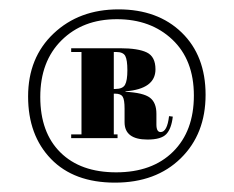

<svg xmlns="http://www.w3.org/2000/svg" viewBox="-20 -682 499 410"><path d="M233 -662Q317 -662 368 -612.5Q419 -563 419 -479.5Q419 -396 366 -344Q313 -292 225.5 -292Q138 -292 89 -342.5Q40 -393 40 -476Q40 -559 94.5 -610.5Q149 -662 233 -662ZM228 -314Q305 -314 349.5 -358Q394 -402 394 -478Q394 -554 348 -597.5Q302 -641 229.5 -641Q157 -641 111.5 -596Q66 -551 66 -475Q66 -399 109 -356.5Q152 -314 228 -314ZM226 -482H223V-395H231V-387H132V-395H154V-571H132V-579H236Q275 -579 293.5 -570Q312 -561 312 -534Q312 -492 248 -487V-486Q286 -484 300 -473.5Q314 -463 314 -439V-416Q314 -400 323 -400Q337 -400 341 -434L349 -433Q346 -407 335 -395.5Q324 -384 295 -384Q246 -384 246 -421V-450Q246 -469 242 -475.5Q238 -482 226 -482ZM223 -571V-492H226Q242 -492 247 -501Q252 -510 252 -532Q252 -554 247.5 -562.5Q243 -571 228 -571Z"/></svg>

Font: SVN-Abril Fatface
Style: Regular
Weight: 400
Designer: Veronika Burian, Jos? Scaglione
Foundry: TypeTogether
Version: Version 1.001